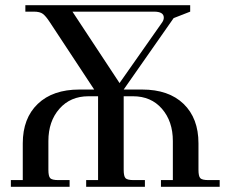

<svg xmlns="http://www.w3.org/2000/svg" viewBox="-20 -722 888 742"><path d="M22 0V-26H68V-168Q68 -265 126 -320.5Q184 -376 287 -376H344L172 -637Q157 -660 145.5 -668.5Q134 -677 111 -677H78V-702H715V-677L651 -652L458 -376H529Q632 -376 689.5 -320.5Q747 -265 747 -168V-66Q747 -41 754 -33.5Q761 -26 786 -26H829V0H602V-26H648V-177Q648 -253 606 -301.5Q564 -350 494 -350H458V-66Q458 -41 465 -33.5Q472 -26 497 -26H540V0H313V-26H359V-350H322Q252 -350 209.5 -301.5Q167 -253 167 -177V-66Q167 -41 174 -33.5Q181 -26 206 -26H249V0ZM260 -677 442 -401 607 -636Q613 -645 613 -654Q613 -677 575 -677Z"/></svg>

Font: Dihjauti
Style: Bold
Weight: 700
Designer: T. Christopher White
Version: Version 3.0.0